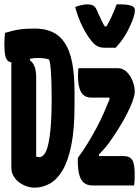

<svg xmlns="http://www.w3.org/2000/svg" viewBox="-20 -851 640 881"><path d="M140 -720Q185 -720 219.5 -704.5Q254 -689 277 -654.5Q300 -620 311 -564Q322 -508 322 -427V-366Q322 -259 307.5 -186.5Q293 -114 268 -71Q243 -28 209.5 -9Q176 10 139 10Q128 10 117.5 8Q107 6 97 2Q87 -2 78 -7.5Q69 -13 61.5 -19.5Q54 -26 49 -33Q40 -45 36 -56Q32 -67 32 -91Q32 -154 32 -233.5Q32 -313 32 -397Q32 -481 32 -559.5Q32 -638 32 -699L123 -603L117 -575Q133 -562 139.5 -543.5Q146 -525 146 -493Q146 -448 146 -403Q146 -358 146 -313Q146 -268 146 -222.5Q146 -177 146 -132Q149 -132 150.5 -131.5Q152 -131 155 -130.5Q158 -130 162 -130Q170 -130 180 -139.5Q190 -149 198 -176Q206 -203 211.5 -255.5Q217 -308 217 -395V-404Q217 -441 216 -473.5Q215 -506 213 -532.5Q211 -559 206 -577Q200 -580 192.5 -581.5Q185 -583 176 -584Q167 -585 154 -585Q136 -585 120.5 -582Q105 -579 91 -575Q77 -571 64 -568Q51 -565 37 -565Q22 -565 14 -574Q6 -583 3 -602Q0 -621 0 -650Q0 -665 1 -677Q2 -689 3 -700Q19 -705 35 -709Q51 -713 67.5 -715.5Q84 -718 102 -719Q120 -720 140 -720ZM340 -538H521Q545 -538 562.5 -520Q580 -502 589 -478Q598 -454 598 -434V-427Q598 -414 589 -388.5Q580 -363 563.5 -330.5Q547 -298 525.5 -263.5Q504 -229 480 -195Q469 -180 457 -167Q445 -154 434 -142V-135H546Q575 -135 586.5 -117.5Q598 -100 598 -55Q598 -40 597.5 -25.5Q597 -11 595 0H405Q380 0 365 -12.5Q350 -25 343.5 -50Q337 -75 337 -113V-126Q359 -156 380.5 -190.5Q402 -225 422 -262.5Q442 -300 459 -339Q465 -354 471 -368Q477 -382 483 -396L482 -403H401Q377 -403 363.5 -414.5Q350 -426 344 -448.5Q338 -471 338 -502Q338 -512 338.5 -521Q339 -530 340 -538ZM511 -632Q506 -632 498 -632Q490 -632 480 -632Q470 -632 460 -632Q439 -632 425 -640Q411 -648 395 -669Q385 -682 375.5 -698Q366 -714 357 -732Q348 -750 340 -771.5Q332 -793 325 -818Q332 -822 341 -824.5Q350 -827 360.5 -829Q371 -831 380 -831Q400 -831 410 -824Q420 -817 428 -796Q437 -776 446.5 -755.5Q456 -735 471 -715L447 -730H487L458 -713Q476 -740 491 -772.5Q506 -805 515 -831H533Q557 -831 571 -828Q585 -825 592 -819.5Q599 -814 599 -805Q599 -792 594.5 -777Q590 -762 582 -743Q575 -727 567 -711.5Q559 -696 550 -682Q541 -668 531 -655.5Q521 -643 511 -632Z"/></svg>

Font: Recursive Monospace Casual
Style: Bold
Weight: 700
Version: Version 1.047